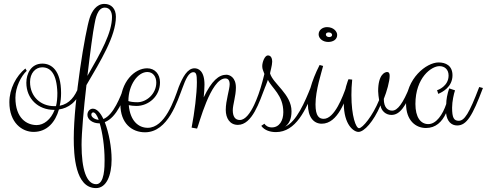

<svg xmlns="http://www.w3.org/2000/svg" viewBox="-20 -685 2495 984"><path d="M168 -44C118 -44 59 -78 59 -184C59 -238 88 -295 117 -322L110 -334C63 -296 28 -230 28 -161C28 -56 93 -9 152 -9C222 -9 264 -60 282 -124C330 -131 374 -160 402 -234L383 -239C364 -191 337 -153 286 -143C291 -164 293 -186 293 -208C293 -326 243 -359 197 -359C139 -359 115 -307 115 -261C115 -179 176 -122 256 -122H260C241 -72 204 -44 168 -44ZM196 -340C238 -340 271 -309 274 -209C274 -183 272 -161 267 -141H258C189 -141 134 -189 134 -265C134 -309 161 -340 196 -340Z M574 -599C574 -640 551 -665 515 -665C474 -665 451 -627 440 -594C417 -526 358 -170 358 24C358 108 365 279 472 279C525 279 552 215 552 132C552 70 538 -5 517 -59C579 -83 614 -178 635 -234L616 -239C597 -189 562 -96 510 -75C495 -107 476 -128 456 -128C440 -128 428 -114 428 -96C428 -72 456 -53 487 -53H491C505 -6 516 64 516 136C516 169 516 259 473 259C423 259 398 182 398 57C398 -4 409 -128 423 -249C495 -372 574 -500 574 -599ZM464 -559C469 -587 479 -646 517 -646C543 -646 554 -624 554 -598C554 -518 499 -419 428 -296C442 -416 457 -526 464 -559ZM448 -97C448 -105 453 -109 458 -109C467 -109 477 -95 486 -71C466 -72 448 -85 448 -97Z M723 -7C842 -7 890 -170 915 -234L896 -239C872 -170 825 -30 737 -30C690 -30 647 -65 640 -146C650 -144 664 -142 679 -142C741 -142 800 -191 800 -263C800 -305 774 -335 734 -335C671 -335 597 -267 597 -150C597 -53 656 -7 723 -7ZM735 -316C765 -316 781 -291 781 -262C781 -203 730 -161 684 -161C662 -161 646 -164 638 -167C638 -251 687 -316 735 -316Z M915 -234C931 -278 947 -315 971 -315C985 -315 989 -304 989 -264C989 -206 977 -108 962 -31L990 -26C999 -44 1059 -283 1135 -283C1149 -283 1157 -273 1157 -253C1157 -227 1137 -170 1137 -122C1137 -79 1158 -45 1199 -45C1273 -45 1310 -165 1337 -234L1318 -239C1310 -218 1267 -70 1209 -70C1185 -70 1173 -88 1173 -120C1173 -148 1189 -193 1189 -236C1189 -289 1157 -302 1140 -302C1102 -302 1065 -272 1024 -186C1026 -208 1028 -232 1028 -251C1028 -324 995 -335 977 -335C940 -335 916 -289 896 -239Z M1353 -276C1373 -233 1432 -198 1432 -110C1432 -67 1412 -32 1373 -32C1353 -32 1341 -42 1335 -51L1319 -40C1336 -16 1367 -8 1394 -8C1496 -8 1548 -121 1592 -234L1573 -239C1544 -166 1499 -59 1441 -36C1461 -50 1474 -74 1474 -115C1474 -202 1379 -256 1364 -309C1364 -314 1375 -350 1375 -369C1375 -382 1371 -401 1353 -401C1337 -401 1324 -367 1324 -346C1324 -330 1329 -324 1335 -306C1322 -253 1310 -212 1293 -171L1297 -167C1328 -203 1339 -238 1353 -276Z M1629 -51C1713 -51 1751 -175 1773 -234L1754 -239C1738 -193 1695 -76 1639 -76C1616 -76 1597 -89 1597 -150C1597 -223 1628 -314 1636 -347L1618 -352C1574 -266 1558 -195 1558 -151C1558 -84 1588 -51 1629 -51ZM1708 -506C1708 -524 1689 -546 1656 -546C1633 -546 1613 -531 1613 -509C1613 -488 1634 -470 1662 -470C1688 -470 1708 -483 1708 -506ZM1682 -506C1682 -500 1677 -495 1667 -495C1657 -495 1650 -501 1650 -508C1650 -515 1656 -519 1665 -519C1676 -519 1682 -512 1682 -506Z M2079 -239C2046 -157 2018 -118 1990 -118C1968 -118 1947 -133 1947 -178C1962 -215 1977 -268 1977 -296C1977 -310 1973 -316 1964 -316C1953 -316 1918 -304 1918 -218C1918 -205 1921 -184 1923 -172C1890 -91 1838 -28 1820 -28C1804 -28 1781 -90 1781 -198C1781 -222 1782 -249 1785 -277L1766 -279C1766 -279 1742 -226 1742 -155C1742 -45 1793 -9 1817 -9C1846 -9 1894 -61 1930 -145C1934 -117 1957 -96 1986 -96C2029 -96 2058 -138 2098 -234Z M2436 -239C2384 -102 2360 -66 2331 -66C2306 -66 2297 -82 2297 -133C2297 -165 2306 -205 2312 -222L2282 -232C2272 -203 2267 -173 2267 -152C2249 -98 2216 -49 2175 -49C2135 -49 2109 -85 2109 -152C2109 -287 2191 -346 2232 -346C2259 -346 2279 -329 2279 -298C2279 -243 2224 -223 2220 -223L2226 -204C2246 -212 2299 -239 2299 -299C2299 -349 2264 -365 2228 -365C2165 -365 2061 -282 2061 -153C2061 -68 2110 -29 2163 -29C2213 -29 2245 -60 2266 -105C2271 -62 2294 -42 2323 -42C2371 -42 2401 -90 2455 -234Z"/></svg>

Font: Clicker Script
Style: Regular
Weight: 400
Designer: Astigmatic (AOETI)
Foundry: Astigmatic (AOETI)
Version: Version 1.000